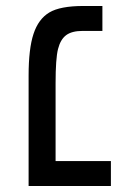

<svg xmlns="http://www.w3.org/2000/svg" viewBox="-20 -619 419 639"><path d="M75.2 -367.2Q75.2 -457 91.6 -506.3Q107.9 -555.7 144 -577.4Q180.2 -599.1 257.8 -599.1H320.8V-516.1H254.9Q219.2 -516.1 200.2 -502Q181.2 -487.8 173.1 -455.8Q165 -423.8 165 -341.8V-83H349.1V0H75.2Z"/></svg>

Font: Liberation Sans
Style: Regular
Weight: 400
Designer: Steve Matteson
Foundry: Ascender Corporation
Version: Version 2.00.1